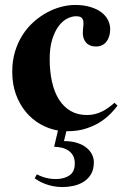

<svg xmlns="http://www.w3.org/2000/svg" viewBox="-20 -527 503 781"><path d="M371.1 -337.9Q356 -337.9 345.7 -342.5Q335.4 -347.2 329.1 -355Q322.8 -362.8 319.8 -372.3Q316.9 -381.8 316.9 -392.1Q316.9 -405.3 318.6 -417.5Q320.3 -429.7 319.1 -439.5Q317.9 -449.2 311.5 -455.1Q305.2 -460.9 289.1 -460.9Q272 -460.9 252.9 -451.2Q233.9 -441.4 218.3 -420.4Q202.6 -399.4 192.4 -366.5Q182.1 -333.5 182.1 -287.1Q182.1 -235.8 191.7 -193.6Q201.2 -151.4 220.2 -121.6Q239.3 -91.8 267.6 -75.4Q295.9 -59.1 334 -59.1Q351.1 -59.1 366.5 -63Q381.8 -66.9 395.5 -73.7Q409.2 -80.6 421.6 -89.6Q434.1 -98.6 445.8 -108.9L458 -97.2Q446.8 -82 429.2 -64Q411.6 -45.9 386.7 -30Q361.8 -14.2 328.6 -3.7Q295.4 6.8 252.9 6.8H250L240.2 46.9Q271 46.9 293.7 54.2Q316.4 61.5 331.5 73.7Q346.7 85.9 354.2 101.3Q361.8 116.7 361.8 132.8Q361.8 162.6 349.9 182.1Q337.9 201.7 319.1 213.1Q300.3 224.6 277.8 229.2Q255.4 233.9 234.9 233.9Q214.8 233.9 197.3 230.5Q179.7 227.1 165.3 221.7Q150.9 216.3 139.6 210Q128.4 203.6 121.1 198.2L129.9 182.1Q149.4 192.4 170.9 197.3Q192.4 202.1 212.9 201.2Q244.6 199.7 264.4 185.1Q284.2 170.4 284.2 138.2Q284.2 118.7 276.9 105.7Q269.5 92.8 257.6 85Q245.6 77.1 230.5 73.7Q215.3 70.3 200.2 69.8L215.8 3.9Q178.7 -2.4 145 -21.5Q111.3 -40.5 85.7 -71Q60.1 -101.6 44.9 -142.8Q29.8 -184.1 29.8 -234.9Q29.8 -279.3 41 -316.7Q52.2 -354 71.5 -384.3Q90.8 -414.6 116.5 -437.5Q142.1 -460.4 170.4 -475.8Q198.7 -491.2 228.3 -499Q257.8 -506.8 285.2 -506.8Q321.3 -506.8 348.1 -498.5Q375 -490.2 392.8 -476.6Q410.6 -462.9 419.4 -445.1Q428.2 -427.2 428.2 -408.2Q428.2 -394 424.6 -381.1Q420.9 -368.2 413.8 -358.6Q406.7 -349.1 396 -343.5Q385.3 -337.9 371.1 -337.9Z"/></svg>

Font: Berkshire Swash
Style: Regular
Weight: 700
Designer: Astigmatic (AOETI)
Foundry: Astigmatic (AOETI)
Version: Version 1.000